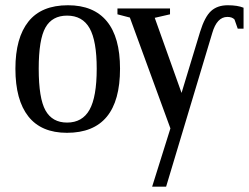

<svg xmlns="http://www.w3.org/2000/svg" viewBox="-20 -491 938 724"><path d="M432.6 -231.9Q432.6 9.8 232.4 9.8Q135.7 9.8 86.9 -52Q38.1 -113.8 38.1 -231.9Q38.1 -348.1 87.2 -409.7Q136.2 -471.2 236.3 -471.2Q333 -471.2 382.8 -410.9Q432.6 -350.6 432.6 -231.9ZM344.7 -231.9Q344.7 -336.9 317.9 -384.5Q291 -432.1 232.9 -432.1Q176.8 -432.1 151.4 -387.2Q126 -342.3 126 -231.9Q126 -120.1 151.6 -74.5Q177.2 -28.8 232.9 -28.8Q290.5 -28.8 317.6 -77.1Q344.7 -125.5 344.7 -231.9ZM622.6 -6.8 469.7 -424.8 422.9 -437V-459H621.1V-437L563.5 -423.8L664.6 -140.6L734.4 -370.6Q752 -427.7 775.9 -449.5Q799.8 -471.2 838.9 -471.2Q875.5 -471.2 898.4 -461.9V-382.8H876.5L864.3 -417.5Q855.5 -427.2 837.4 -427.2Q797.9 -427.2 780.3 -366.2L606.4 212.9H553.7Z"/></svg>

Font: Times New Roman
Style: Regular
Weight: 400
Designer: Steve Matteson
Foundry: Ascender Corporation
Version: Version 2.00.3